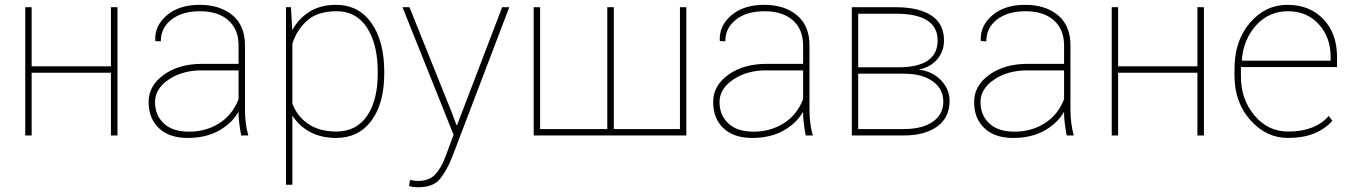

<svg xmlns="http://www.w3.org/2000/svg" viewBox="-20 -558 5567 791"><path d="M463.9 0H437V-258.3H110.4V0H84V-528.3H110.4V-284.7H437V-528.3H463.9Z M962.9 -149.4V-268.1H813.5Q731.9 -268.6 675.3 -230.5Q618.7 -192.4 618.7 -137.7Q618.7 -83 654.8 -49.8Q689.9 -15.6 759.3 -15.6Q828.6 -15.6 883.3 -50.3Q938 -85 962.9 -149.4ZM962.9 -89.4V-97.7Q935.5 -49.8 881.3 -19.5Q826.7 10.7 751.5 10.3Q676.3 9.8 634.3 -30.3Q592.3 -70.3 592.3 -137.7Q592.3 -205.1 654.8 -250Q717.3 -294.9 812 -294.9H962.9V-372.1Q962.4 -437.5 920.4 -474.6Q878.4 -511.7 804.2 -511.7Q730 -511.7 686 -477.1Q642.1 -442.4 642.6 -387.7L620.6 -388.7L619.6 -391.1Q616.7 -452.1 667.5 -495.1Q718.3 -538.1 802.2 -538.1Q886.2 -538.1 938 -495.1Q989.3 -452.1 989.3 -371.1V-106.4Q989.3 -48.3 1002.9 0H973.6Q962.9 -58.6 962.9 -89.4Z M1536.1 -264.6Q1536.1 -375 1492.2 -443.4Q1448.2 -511.7 1367.7 -511.7Q1287.6 -511.7 1245.1 -473.1Q1202.6 -434.6 1184.6 -378.4V-131.3Q1204.1 -78.6 1250 -47.4Q1295.9 -16.1 1365.2 -16.1Q1448.2 -16.1 1492.2 -80.6Q1536.1 -145 1536.1 -254.4ZM1563 -254.4Q1563 -132.3 1510.3 -61Q1457.5 10.3 1364.7 10.3Q1302.7 10.3 1256.8 -14.6Q1210.9 -39.6 1184.6 -82V203.1H1158.2V-528.3H1178.7L1184.1 -433.6Q1210.4 -482.4 1255.9 -510.3Q1301.3 -538.1 1363.8 -538.1Q1457 -538.1 1509.8 -463.9Q1562.5 -389.6 1563 -264.6Z M1702.1 187.5Q1747.1 187.5 1772.5 161.1Q1797.9 134.8 1816.9 83L1848.6 -2.9L1638.2 -528.3H1667L1840.8 -95.7L1860.4 -43H1863.3L2048.8 -528.3H2078.1L1843.3 87.9Q1821.3 143.6 1793 178.7Q1764.6 213.9 1702.1 213.4Q1679.7 213.4 1665 208L1669.4 183.1Q1685.5 187.5 1702.1 187.5Z M2205.1 -528.3V-26.4H2481.9V-528.3H2508.8V-26.4H2781.2V-528.3H2807.6V0H2178.7V-528.3Z M3288.6 -149.4V-268.1H3139.2Q3057.6 -268.6 3001 -230.5Q2944.3 -192.4 2944.3 -137.7Q2944.3 -83 2980.5 -49.8Q3015.6 -15.6 3085 -15.6Q3154.3 -15.6 3209 -50.3Q3263.7 -85 3288.6 -149.4ZM3288.6 -89.4V-97.7Q3261.2 -49.8 3207 -19.5Q3152.3 10.7 3077.1 10.3Q3002 9.8 2960 -30.3Q2918 -70.3 2918 -137.7Q2918 -205.1 2980.5 -250Q3043 -294.9 3137.7 -294.9H3288.6V-372.1Q3288.1 -437.5 3246.1 -474.6Q3204.1 -511.7 3129.9 -511.7Q3055.7 -511.7 3011.7 -477.1Q2967.8 -442.4 2968.3 -387.7L2946.3 -388.7L2945.3 -391.1Q2942.4 -452.1 2993.2 -495.1Q3043.9 -538.1 3127.9 -538.1Q3211.9 -538.1 3263.7 -495.1Q3314.9 -452.1 3314.9 -371.1V-106.4Q3314.9 -48.3 3328.6 0H3299.3Q3288.6 -58.6 3288.6 -89.4Z M3670.9 -501.5H3515.6V-280.8H3680.7Q3842.8 -280.8 3842.8 -391.1Q3842.8 -501.5 3670.9 -501.5ZM3515.6 -254.4V-26.4H3704.6Q3780.3 -26.4 3823.2 -56.6Q3866.2 -86.9 3866.2 -139.6Q3866.2 -192.4 3822.3 -223.4Q3778.3 -254.4 3704.6 -254.4ZM3489.3 0V-528.3H3670.9Q3765.1 -528.3 3817.1 -494.1Q3869.1 -460 3869.1 -391.6Q3869.1 -347.2 3841.8 -314.5Q3814.5 -281.7 3765.1 -271Q3819.3 -265.1 3855.7 -228.3Q3892.1 -191.4 3892.1 -143.1Q3892.1 -73.7 3841.1 -36.9Q3790 0 3704.6 0Z M4363.8 -149.4V-268.1H4214.4Q4132.8 -268.6 4076.2 -230.5Q4019.5 -192.4 4019.5 -137.7Q4019.5 -83 4055.7 -49.8Q4090.8 -15.6 4160.2 -15.6Q4229.5 -15.6 4284.2 -50.3Q4338.9 -85 4363.8 -149.4ZM4363.8 -89.4V-97.7Q4336.4 -49.8 4282.2 -19.5Q4227.5 10.7 4152.3 10.3Q4077.1 9.8 4035.2 -30.3Q3993.2 -70.3 3993.2 -137.7Q3993.2 -205.1 4055.7 -250Q4118.2 -294.9 4212.9 -294.9H4363.8V-372.1Q4363.3 -437.5 4321.3 -474.6Q4279.3 -511.7 4205.1 -511.7Q4130.9 -511.7 4086.9 -477.1Q4043 -442.4 4043.5 -387.7L4021.5 -388.7L4020.5 -391.1Q4017.6 -452.1 4068.4 -495.1Q4119.1 -538.1 4203.1 -538.1Q4287.1 -538.1 4338.9 -495.1Q4390.1 -452.1 4390.1 -371.1V-106.4Q4390.1 -48.3 4403.8 0H4374.5Q4363.8 -58.6 4363.8 -89.4Z M4939.9 0H4913.1V-258.3H4586.4V0H4560.1V-528.3H4586.4V-284.7H4913.1V-528.3H4939.9Z M5155.3 -454.1Q5103 -396.5 5096.2 -311L5097.7 -308.1H5461.9V-324.2Q5461.9 -404.3 5413.1 -458Q5364.3 -511.7 5286.1 -511.7Q5208 -511.7 5155.3 -454.1ZM5065.9 -244.1V-275.4Q5065.9 -389.6 5129.4 -463.9Q5192.9 -538.1 5284.2 -538.1Q5375 -538.1 5431.6 -479.5Q5488.3 -420.9 5488.3 -322.3V-281.7H5092.3V-244.1Q5092.3 -148.4 5148.4 -82Q5204.6 -15.6 5287.6 -16.1Q5397.9 -16.1 5454.6 -80.6L5468.8 -60.1Q5405.3 10.3 5287.6 10.3Q5197.3 10.7 5131.8 -62.5Q5066.4 -135.7 5065.9 -244.1Z"/></svg>

Font: Roboto-Thin
Style: Regular
Weight: 250
Designer: Google
Version: Version 1.100141; 2013; ttfautohint (v0.94.14-c901) -l 8 -r 